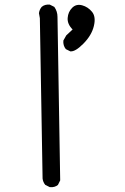

<svg xmlns="http://www.w3.org/2000/svg" viewBox="-20 -811 540 830"><path d="M195.3 -2 175.8 -11.7Q166 -23.4 164.1 -39.1L152.3 -732.4L148.4 -753.9Q150.4 -769.5 160.2 -781.2Q173.8 -793 195.3 -791L214.8 -781.2Q228.5 -761.7 228.5 -738.3L240.2 -31.2L230.5 -11.7Q216.8 0 195.3 -2ZM284.2 -588.9 264.6 -598.6Q252 -614.3 253.9 -635.7L266.6 -658.2L293.9 -683.6Q270.5 -707 272.5 -733.4Q274.4 -759.8 292 -777.3Q309.6 -794.9 335 -788.1Q360.4 -781.2 377.9 -759.8Q395.5 -738.3 385.7 -698.2Q376 -658.2 340.8 -622.6Q305.7 -586.9 284.2 -588.9Z"/></svg>

Font: JasonHandwriting2
Style: Regular
Weight: 400
Version: Version 1.05.10